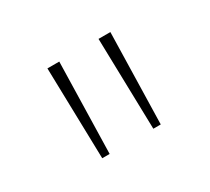

<svg xmlns="http://www.w3.org/2000/svg" viewBox="-65 -769 491 449"><g transform="rotate(-30 181.0 -545.0)"><path d="M240 -422 234 -668H266L260 -422ZM102 -422 96 -668H128L122 -422Z"/></g></svg>

Font: Gantari Thin
Style: Regular
Weight: 250
Designer: Anugrah Pasau
Foundry: Lafontype
Version: Version 1.000